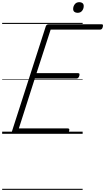

<svg xmlns="http://www.w3.org/2000/svg" viewBox="-20 -1242 976 1782"><path d="M114 0Q100 0 93.5 -5.5Q87 -11 91 -23L405 -998Q409 -1008 415.5 -1012.5Q422 -1017 437 -1017H922Q933 -1017 935 -1011Q937 -1005 934 -992Q931 -979 924.5 -973Q918 -967 908 -967H450L319 -563H704Q715 -563 717 -556.5Q719 -550 716 -538Q712 -525 705.5 -519Q699 -513 690 -513H303L155 -50H609Q620 -50 622.5 -44Q625 -38 621 -25Q618 -12 611.5 -6Q605 0 595 0ZM700 -1123Q682 -1123 670.5 -1132Q659 -1141 659 -1159Q659 -1183 674 -1202.5Q689 -1222 717 -1222Q734 -1222 745.5 -1213Q757 -1204 757 -1186Q757 -1162 742.5 -1142.5Q728 -1123 700 -1123ZM0 510H747V520H0ZM0 -20H747V0H0ZM0 -505H747V-500H0ZM0 -1030H747V-1020H0Z"/></svg>

Font: Playwrite CO Guides
Style: Regular
Weight: 400
Designer: Veronika Burian, José Scaglione
Foundry: TypeTogether
Version: Version 1.003